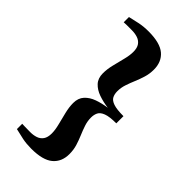

<svg xmlns="http://www.w3.org/2000/svg" viewBox="-287 -884 1099 1099"><g transform="rotate(45 262.0 -335.0)"><path d="M213.5 140.5Q175 140.5 142.5 134Q110 127.5 76.5 119V76Q86 76.5 98 76.8Q110 77 122 77.2Q134 77.5 143.5 77.5Q168 77.5 189 70.5Q210 63.5 222.8 45.5Q235.5 27.5 235.5 -4.5Q235.5 -33 226.2 -69Q217 -105 207.8 -143Q198.5 -181 198.5 -214.5Q198.5 -254 221 -278.8Q243.5 -303.5 280 -316.5Q316.5 -329.5 358 -335Q316.5 -340.5 280 -353.2Q243.5 -366 221 -390.2Q198.5 -414.5 198.5 -454.5Q198.5 -488.5 207.8 -526.2Q217 -564 226.2 -600.2Q235.5 -636.5 235.5 -664.5Q235.5 -697 222.5 -714.8Q209.5 -732.5 188 -739.5Q166.5 -746.5 142 -746.5Q133 -746.5 121.2 -746.5Q109.5 -746.5 97.8 -746.5Q86 -746.5 76.5 -745.5V-788Q108.5 -796 142 -802.8Q175.5 -809.5 214 -809.5Q307.5 -809.5 349 -774.2Q390.5 -739 390.5 -676Q390.5 -642 381.2 -611.8Q372 -581.5 360 -553.2Q348 -525 338.8 -497.2Q329.5 -469.5 329.5 -440.5Q329.5 -417.5 338.2 -400.2Q347 -383 374 -373.8Q401 -364.5 455.5 -364.5V-306.5Q401 -306.5 374 -296.2Q347 -286 338.2 -268.2Q329.5 -250.5 329.5 -227.5Q329.5 -198.5 338.8 -170.8Q348 -143 360 -115Q372 -87 381.2 -57Q390.5 -27 390.5 7.5Q390.5 70 348.8 105.2Q307 140.5 213.5 140.5Z"/></g></svg>

Font: Merriweather 72pt ExtraBold
Style: Regular
Weight: 800
Version: Version 2.100